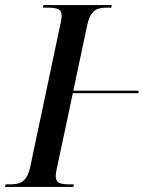

<svg xmlns="http://www.w3.org/2000/svg" viewBox="-41 -734 589 754"><path d="M-21 0H247L249 -10H233C194 -10 178 -16 178 -42C178 -51 180 -65 184 -81L245 -368H502L504 -378H247L301 -633C314 -695 339 -704 380 -704H396L398 -714H129L128 -704H143C186 -704 201 -697 201 -673C201 -664 199 -649 194 -629L78 -80C65 -19 39 -10 -4 -10H-19Z"/></svg>

Font: Noto Serif Display Condensed Medium
Style: Italic
Weight: 500
Width: 3
Italic angle: -12°
Designer: Monotype Design Team
Foundry: Monotype Imaging Inc.
Version: Version 2.009